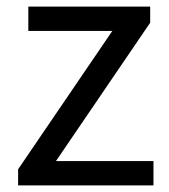

<svg xmlns="http://www.w3.org/2000/svg" viewBox="-20 -563 514 583"><path d="M35 0H446V-74H150L436 -494V-543H66V-469H321L35 -49Z"/></svg>

Font: DAIFUKU Sans JP
Style: Regular
Weight: 400
Designer: Original font ‘Source Han Sans JP’ : Ryoko NISHIZUKA  (kana, bopomofo & ideographs); Paul D. Hunt (Latin, Greek & Cyrill
Foundry: Daifuku
Version: Version 1.001